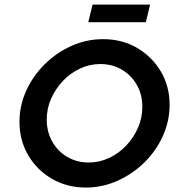

<svg xmlns="http://www.w3.org/2000/svg" viewBox="-20 -809 776 841"><path d="M356.2 12.5Q273.6 12.5 207.6 -25.7Q141.7 -63.9 103.5 -129.2Q65.3 -194.4 65.3 -275Q65.3 -346.5 94.8 -411.5Q124.3 -476.4 175.7 -527.4Q227.1 -578.5 293.1 -608Q359 -637.5 431.9 -637.5Q514.6 -637.5 580.2 -599.3Q645.8 -561.1 684.4 -496.2Q722.9 -431.2 722.9 -350Q722.9 -278.5 693.4 -213.2Q663.9 -147.9 612.2 -97.2Q560.4 -46.5 494.4 -17Q428.5 12.5 356.2 12.5ZM368.8 -97.2Q414.6 -97.2 456.9 -116.7Q499.3 -136.1 532.3 -170.8Q565.3 -205.6 584.4 -249.3Q603.5 -293.1 603.5 -341Q603.5 -394.4 579.5 -436.8Q555.6 -479.2 513.9 -503.8Q472.2 -528.5 419.4 -528.5Q372.9 -528.5 330.6 -508.7Q288.2 -488.9 255.6 -454.5Q222.9 -420.1 203.8 -376.7Q184.7 -333.3 184.7 -285.4Q184.7 -231.9 208.7 -189.2Q232.6 -146.5 274.3 -121.9Q316 -97.2 368.8 -97.2ZM366.7 -711.8 385.4 -788.9H637.5L618.8 -711.8Z"/></svg>

Font: Afacad SemiBold
Style: Italic
Weight: 600
Italic angle: -14°
Designer: Kristian Moeller
Foundry: Dicotype
Version: Version 1.000